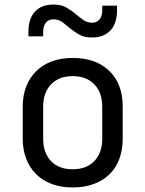

<svg xmlns="http://www.w3.org/2000/svg" viewBox="-20 -815 640 845"><path d="M170 -205Q170 -142 204.5 -106Q239 -70 300 -70Q360 -70 395 -106Q430 -142 430 -205V-345Q430 -408 395 -444Q360 -480 300 -480Q240 -480 205 -444Q170 -408 170 -345ZM80 -345Q80 -395 95.5 -434.5Q111 -474 139.5 -502Q168 -530 208.5 -545Q249 -560 300 -560Q402 -560 461 -503Q520 -446 520 -346V-205Q520 -155 505 -115Q490 -75 461.5 -47.5Q433 -20 392 -5Q351 10 300 10Q249 10 208.5 -5Q168 -20 139.5 -48Q111 -76 95.5 -116Q80 -156 80 -205ZM385 -715Q406 -715 418 -729.5Q430 -744 430 -770V-790H495V-770Q495 -712 466 -681Q437 -650 385 -650Q351 -650 329 -662.5Q307 -675 289 -690Q271 -705 254.5 -717.5Q238 -730 215 -730Q194 -730 182 -715.5Q170 -701 170 -675V-655H105V-675Q105 -733 134 -764Q163 -795 215 -795Q249 -795 271 -782.5Q293 -770 311 -755Q329 -740 346 -727.5Q363 -715 385 -715Z"/></svg>

Font: JetBrainsMono NF
Style: Regular
Weight: 400
Monospace: yes
Designer: Philipp Nurullin, Konstantin Bulenkov
Foundry: JetBrains
Version: Version 1.0.2; ttfautohint (v1.8.3)